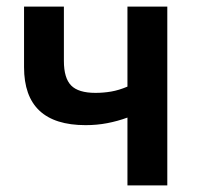

<svg xmlns="http://www.w3.org/2000/svg" viewBox="-20 -563 602 583"><path d="M367 0V-206Q337 -195 305.5 -189Q274 -183 240 -183Q53 -183 53 -359V-543H174V-378Q174 -326 196 -303.5Q218 -281 270 -281Q294 -281 317.5 -285Q341 -289 367 -300V-543H488V0Z"/></svg>

Font: Noto Sans SemiCondensed SemiBold
Style: Regular
Weight: 600
Width: 4
Designer: Monotype Design Team
Foundry: Monotype Imaging Inc.
Version: Version 2.013; ttfautohint (v1.8.4.7-5d5b)